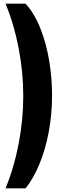

<svg xmlns="http://www.w3.org/2000/svg" viewBox="-20 -820 332 1040"><path d="M119 200Q162 145.5 194.2 67Q226.5 -11.5 244.2 -106.2Q262 -201 262 -305Q262 -395.5 246.8 -488.8Q231.5 -582 199.8 -663.5Q168 -745 119 -800H10Q56.5 -687.5 81.2 -558Q106 -428.5 106 -300Q106 -172.5 81.2 -42.5Q56.5 87.5 10 200Z"/></svg>

Font: Big Shoulders Stencil Text Black
Style: Regular
Weight: 900
Designer: Patric King
Foundry: XO Type Co
Version: Version 1.000